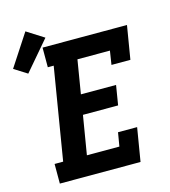

<svg xmlns="http://www.w3.org/2000/svg" viewBox="-199 -942 921 1039"><g transform="rotate(-15 261.5 -422.0)"><path d="M7 0V-110H55L140 -625H107V-735H580L549 -548H443L455 -625H273L242 -437H439L421 -327H224L188 -110H370L383 -187H490L459 0ZM-4 -619 -77 -665 40 -844 136 -783Z"/></g></svg>

Font: Iosevka Curly Slab XBdEx
Style: Italic
Weight: 800
Width: 7
Italic angle: -9°
Monospace: yes
Designer: Belleve Invis
Foundry: Belleve Invis
Version: Version 11.1.0; ttfautohint (v1.8.3)